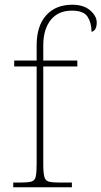

<svg xmlns="http://www.w3.org/2000/svg" viewBox="-20 -792 429 812"><path d="M36 0V-20H68Q98 -20 112.5 -24Q127 -28 131 -44.5Q135 -61 135 -98V-511H40V-536H135V-600Q135 -682 175 -727Q215 -772 286 -772Q334 -772 361.5 -748Q389 -724 389 -697Q389 -677 382 -667.5Q375 -658 367 -658Q367 -695 350.5 -721Q334 -747 284 -747Q226 -747 194.5 -707.5Q163 -668 163 -600V-536H307V-511H163V-98Q163 -61 167.5 -44.5Q172 -28 186 -24Q200 -20 230 -20H284V0Z"/></svg>

Font: Noto Serif Myanmar Thin
Style: Regular
Weight: 100
Designer: Ben Mitchell and the Monotype Design Team
Foundry: Monotype Imaging Inc.
Version: Version 2.106; ttfautohint (v1.8.4.7-5d5b)